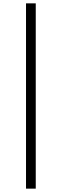

<svg xmlns="http://www.w3.org/2000/svg" viewBox="-20 -848 368 1144"><path d="M135 276V-828H193V276Z"/></svg>

Font: Noto Serif KR ExtraLight SemiBold
Style: Regular
Weight: 600
Version: Version 2.002-H1;hotconv 1.1.0;makeotfexe 2.6.0